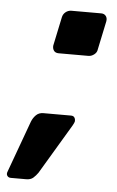

<svg xmlns="http://www.w3.org/2000/svg" viewBox="-56 -527 388 636"><g transform="rotate(5 138.0 -209.5)"><path d="M4 75Q-4 75 -8 69Q-12 63 -8 54L54 -116Q59 -129 68.5 -138.5Q78 -148 93 -148H185Q193 -148 196.5 -142.5Q200 -137 199 -129Q198 -125 193 -116L94 50Q87 60 78.5 67.5Q70 75 55 75ZM126 -350Q115 -350 110 -357Q105 -364 106 -374L126 -469Q128 -480 136.5 -487Q145 -494 156 -494H255Q265 -494 270.5 -487Q276 -480 274 -469L254 -374Q253 -364 244 -357Q235 -350 225 -350Z"/></g></svg>

Font: Rubik Medium
Style: Italic
Weight: 500
Italic angle: -12°
Designer: Hubert and Fischer
Foundry: Hubert and Fischer
Version: Version 2.300;gftools[0.9.30]